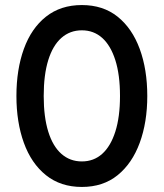

<svg xmlns="http://www.w3.org/2000/svg" viewBox="-20 -730 648 760"><path d="M304 10Q220 10 162 -36.5Q104 -83 74.5 -164.5Q45 -246 45 -350Q45 -455 74.5 -536.5Q104 -618 162 -664Q220 -710 304 -710Q388 -710 445.5 -664Q503 -618 533 -536.5Q563 -455 563 -350Q563 -246 533 -164.5Q503 -83 445.5 -36.5Q388 10 304 10ZM304 -91Q351 -91 384.5 -121Q418 -151 436.5 -209Q455 -267 455 -350Q455 -434 436.5 -492Q418 -550 384.5 -580Q351 -610 304 -610Q257 -610 223 -580Q189 -550 171 -492Q153 -434 153 -350Q153 -267 171 -209Q189 -151 223 -121Q257 -91 304 -91Z"/></svg>

Font: Quicksand Light SemiBold
Style: Regular
Weight: 600
Version: Version 3.006